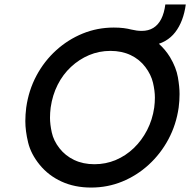

<svg xmlns="http://www.w3.org/2000/svg" viewBox="-20 -834 856 864"><path d="M390 10Q316 10 257 -17Q198 -44 158.5 -92.5Q119 -141 106.5 -193Q94 -245 94 -289Q94 -318 98 -350Q109 -428 144 -493.5Q179 -559 232.5 -607.5Q286 -656 352 -683Q418 -710 492 -710Q517 -710 536.5 -707.5Q556 -705 571 -701Q584 -698 595 -696.5Q606 -695 618 -695Q648 -695 670 -708.5Q692 -722 705.5 -748.5Q719 -775 724 -814H816Q811 -776 799 -744.5Q787 -713 768.5 -689Q750 -665 724 -650Q710 -642 695 -637Q724 -611 745 -577Q773 -530 780.5 -486.5Q788 -443 788 -411Q788 -381 784 -350Q773 -273 738 -207.5Q703 -142 649.5 -93Q596 -44 530 -17Q464 10 390 10ZM405 -95Q456 -95 501 -114Q546 -133 582 -167.5Q618 -202 642 -248.5Q666 -295 674 -350Q677 -373 677 -395Q677 -425 668.5 -461.5Q660 -498 634 -532.5Q608 -567 568 -586Q528 -605 477 -605Q426 -605 381 -586Q336 -567 299.5 -533Q263 -499 239.5 -452.5Q216 -406 208 -350Q205 -326 205 -304Q205 -275 213 -238Q221 -201 247.5 -167Q274 -133 314 -114Q354 -95 405 -95Z"/></svg>

Font: Lexend
Style: Italic
Weight: 400
Italic angle: -8.13011°
Designer: Bonnie Shaver-Troup, Thomas Jockin
Foundry: Lexend
Version: Version 1.007